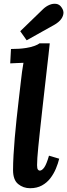

<svg xmlns="http://www.w3.org/2000/svg" viewBox="-20 -984 356 1015"><path d="M243 -755Q240 -724 236.5 -694.5Q233 -665 230 -638Q227 -611 224 -585Q213 -489 205 -417.5Q197 -346 191.5 -294.5Q186 -243 182.5 -208Q179 -173 177.5 -150Q176 -127 176 -111Q176 -93 180.5 -87.5Q185 -82 190 -82Q202 -82 214 -99Q226 -116 239 -161L293 -145Q287 -120 275.5 -92.5Q264 -65 246 -41.5Q228 -18 201.5 -3.5Q175 11 139 11Q103 11 76 -11Q49 -33 49 -85Q49 -121 51.5 -164Q54 -207 58 -255Q62 -303 67.5 -353.5Q73 -404 79 -456Q85 -508 91 -559Q93 -579 96.5 -604.5Q100 -630 104 -652Q88 -651 66.5 -650.5Q45 -650 34 -649L38 -725Q84 -725 115 -730Q146 -735 164 -742Q182 -749 189 -755ZM121 -771 87 -819 209 -937Q224 -951 242 -958.5Q260 -966 277.5 -963.5Q295 -961 306 -944Q318 -927 315 -910Q312 -893 300 -879Q288 -865 271 -855Z"/></svg>

Font: Lora
Style: Italic
Weight: 400
Italic angle: -3°
Designer: Olga Karpushina, Alexei Vanyashin (Cyrillic)
Foundry: Cyreal
Version: Version 3.008